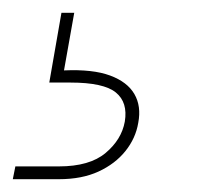

<svg xmlns="http://www.w3.org/2000/svg" viewBox="-110 -27 310 300"><path d="M-90 253 -86 233H-18Q30 233 55 212Q80 191 85 163Q90 133 71 117.5Q52 102 0 102H-33L-14 -7H6L-10 83Q35 81 62 91Q89 101 100 120Q111 139 106 165Q102 189 86 209Q70 229 44 241Q18 253 -18 253Z"/></svg>

Font: DM Sans 11pt Thin
Style: Italic
Weight: 250
Italic angle: -10°
Version: Version 4.004;gftools[0.9.30]